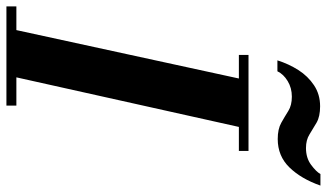

<svg xmlns="http://www.w3.org/2000/svg" viewBox="-237 -788 1018 598"><g transform="rotate(90 272.0 -489.0)"><path d="M60 0 224 -754H375L207 0ZM-7 0V-31H302V0ZM144 -724V-754H443V-724ZM161 -844Q172 -879 191 -909Q210 -939 238.5 -958Q267 -977 304 -977Q336 -977 355 -966Q374 -955 391.5 -944Q409 -933 434 -933Q465 -933 486.5 -949Q508 -965 515 -978H551Q530 -918 494.5 -881.5Q459 -845 406 -845Q375 -845 355.5 -856Q336 -867 318.5 -878Q301 -889 274 -889Q247 -889 225.5 -876Q204 -863 195 -844Z"/></g></svg>

Font: Libre Bodoni
Style: Italic
Weight: 400
Italic angle: -13°
Designer: Pablo Impallari, Rodrigo Fuenzalida
Foundry: Impallari Type
Version: Version 2.005;gftools[0.9.23]